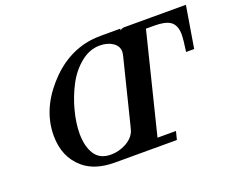

<svg xmlns="http://www.w3.org/2000/svg" viewBox="-109 -860 1269 1045"><g transform="rotate(-20 525.0 -337.5)"><path d="M129.9 -251Q129.9 -397 240.5 -523.4Q351.1 -649.9 498 -670.9Q526.9 -674.8 564 -674.8H669.9L668 -666H668.9Q677.7 -673.8 692.9 -674.8H1049.8L1009.8 -433.1H962.9Q972.7 -499 973.1 -530.8Q973.1 -586.9 939 -608.9Q910.2 -627 849.1 -627H800.8V-626L657.2 -47.9H764.2L752 0H393.1Q279.3 0 213.9 -55.2Q129.9 -126 129.9 -251ZM266.1 -212.9Q266.1 -139.6 295.2 -93.8Q324.2 -47.9 388.2 -47.9Q435.1 -47.9 476.6 -70.3Q518.1 -92.8 533.2 -129.9Q538.1 -146 541 -158.2L632.8 -526.9Q636.7 -544.9 637.2 -553.2Q637.2 -586.4 607.2 -606.7Q577.1 -627 532.2 -627Q473.1 -627 421.1 -584.5Q369.1 -542 336.2 -478.5Q303.2 -415 284.7 -344.5Q266.1 -273.9 266.1 -212.9Z"/></g></svg>

Font: CMU Serif
Style: BoldItalic
Weight: 700
Italic angle: -14.04°
Version: Version 0.7.0